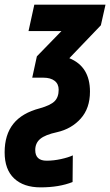

<svg xmlns="http://www.w3.org/2000/svg" viewBox="-81 -568 475 828"><path d="M-61 89Q-61 13 -23.5 -34Q14 -81 91 -101Q137 -114 154.5 -131.5Q172 -149 172 -181Q172 -206 154.5 -219.5Q137 -233 106 -233H58L78 -325L184 -434H42L67 -548H374L354 -459L218 -317Q307 -281 307 -173Q307 -101 267 -56.5Q227 -12 165 2Q114 13 92.5 31Q71 49 71 79Q71 125 120 125Q150 125 182 118Q214 111 233 102L232 217Q174 240 94 240Q21 240 -20 201.5Q-61 163 -61 89Z"/></svg>

Font: Noto Sans Display Ex Bold Cond
Style: Italic
Weight: 800
Width: 3
Italic angle: -12°
Designer: Monotype Design team
Foundry: Monotype Imaging Inc.
Version: Version 1.000